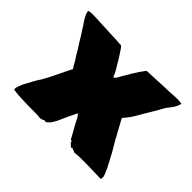

<svg xmlns="http://www.w3.org/2000/svg" viewBox="-137 -930 1188 1188"><g transform="rotate(45 457.0 -336.0)"><path d="M253 3H210Q189 3 147 1L121 0L83 -4H79Q72 -4 70 -11V-18Q71 -19 71 -23Q71 -28 86 -65L119 -126Q133 -152 148 -173Q150 -177 154.5 -186Q159 -195 168 -210L183 -240L198 -271L213 -302Q234 -344 238 -353L228 -369Q223 -378 217.5 -387.5Q212 -397 208 -404Q208 -404 198 -419Q195 -424 188.5 -434Q182 -444 178 -453Q170 -464 151 -495L136 -520Q128 -532 125 -538Q123 -542 104 -570L95 -585Q82 -603 68 -626Q50 -657 50 -675Q57 -675 63 -678H73Q75 -679 76 -679Q77 -679 78 -679H89Q98 -678 119 -678Q131 -678 167 -676Q193 -674 208 -674L298 -670L328 -668H341Q345 -668 354 -658Q370 -636 396 -594Q409 -573 435 -528Q438 -521 440.5 -517.5Q443 -514 443 -513Q443 -505 448 -500L451 -495L453 -493Q455 -494 465 -504Q467 -505 471 -513L479 -528L518 -594Q545 -638 561 -658Q568 -668 573 -668L594 -669Q604 -669 644 -671Q670 -673 685 -673L706 -674Q730 -674 768 -676Q785 -678 796.5 -678Q808 -678 816 -679H838L841 -678H850L864 -675Q864 -661 846 -631Q839 -620 830.5 -609.5Q822 -599 819 -595Q815 -591 809 -580Q777 -521 763 -500Q734 -449 716 -420Q709 -408 704 -400.5Q699 -393 693 -386Q675 -362 666 -353L698 -294Q701 -290 704.5 -282.5Q708 -275 710 -271Q720 -254 723 -250Q724 -246 727 -241Q730 -236 731 -233L738 -221L775 -158Q807 -99 821 -71Q843 -25 843 -13V-8V-4Q843 0 841 4Q839 6 835 6H831Q809 6 795 5Q768 5 753 4Q724 4 710 3H669Q628 3 616 6L614 7Q611 7 605.5 4.5Q600 2 598 1Q590 -1 588 -3Q586 -3 584.5 -3.5Q583 -4 583 -4Q581 -4 577 -3Q573 -2 573 -1L549 -23V-31Q549 -33 548 -33H546Q545 -33 543.5 -32.5Q542 -32 538 -35L488 -125Q475 -152 471 -158Q468 -164 460 -174Q457 -180 453 -180L426 -125L395 -56L375 -23L351 -1L350 -3H346L341 -4Q340 -4 339 -3.5Q338 -3 336 -3Q327 2 316 5Q313 6 308 6Q295 3 253 3Z"/></g></svg>

Font: Sigmar One
Style: Regular
Weight: 400
Designer: Vernon Adams
Foundry: Vernon Adams
Version: Version 2.000